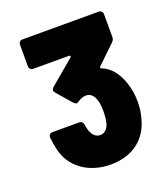

<svg xmlns="http://www.w3.org/2000/svg" viewBox="-89 -944 476 552"><g transform="rotate(-20 148.5 -667.5)"><path d="M283 -656C273 -688 254 -714 227 -724C223 -725 223 -729 226 -731L281 -784C286 -789 287 -793 287 -799V-868C287 -875 282 -880 275 -880H42C35 -880 30 -875 30 -868V-802C30 -795 35 -790 42 -790H151C155 -790 157 -787 154 -784L79 -721C76 -718 74 -715 74 -712C74 -710 76 -707 78 -704L117 -659C120 -656 123 -654 126 -654C128 -654 131 -656 134 -658C142 -663 149 -666 158 -666C170 -666 178 -659 183 -648C188 -638 190 -624 190 -606C190 -591 188 -577 185 -567C180 -553 171 -545 158 -545C144 -545 135 -556 130 -570C128 -576 127 -582 126 -588C125 -596 120 -600 113 -600H32C25 -600 20 -596 20 -588C21 -576 23 -563 26 -551C38 -494 89 -455 158 -455C227 -455 272 -492 286 -552C290 -565 292 -582 292 -599C292 -619 289 -639 283 -656Z"/></g></svg>

Font: Barlow Semi Condensed ExtraBold
Style: Regular
Weight: 800
Width: 4
Designer: Jeremy Tribby
Foundry: Tribby Type
Version: Version 1.422;hotconv 1.0.109;makeotfexe 2.5.65596